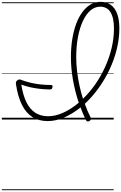

<svg xmlns="http://www.w3.org/2000/svg" viewBox="-20 -1308 1326 2101"><path d="M1286 -998Q1286 -883 1257 -767Q1228 -651 1176.5 -543Q1125 -435 1056.5 -340.5Q988 -246 908 -172Q922 -132 938 -94.5Q954 -57 972 -22Q978 -11 975 -1.5Q972 8 959 16Q943 24 934.5 20.5Q926 17 920 5Q904 -28 889 -62.5Q874 -97 862 -133Q775 -63 683.5 -23Q592 17 502 17Q405 17 335 -27Q265 -71 220 -161Q175 -251 154 -390Q153 -404 157 -414Q161 -424 173 -431Q183 -439 194 -438.5Q205 -438 220 -431Q266 -414 317.5 -402Q369 -390 424.5 -384Q480 -378 536 -378Q548 -378 552.5 -372.5Q557 -367 554 -353Q552 -340 545 -334.5Q538 -329 525 -329Q467 -330 414.5 -336Q362 -342 312.5 -353Q263 -364 213 -382Q232 -263 270.5 -186.5Q309 -110 368 -73Q427 -36 506 -36Q588 -36 674.5 -76Q761 -116 842 -184Q801 -306 778.5 -433.5Q756 -561 756 -683Q756 -788 771 -880.5Q786 -973 814 -1048Q842 -1123 882 -1176.5Q922 -1230 971.5 -1259Q1021 -1288 1080 -1288Q1146 -1288 1192 -1255Q1238 -1222 1262 -1157.5Q1286 -1093 1286 -998ZM814 -682Q814 -608 823 -531Q832 -454 848.5 -377Q865 -300 888 -227Q960 -296 1021.5 -384Q1083 -472 1129 -572.5Q1175 -673 1201 -780.5Q1227 -888 1227 -996Q1227 -1055 1217.5 -1099.5Q1208 -1144 1189 -1174.5Q1170 -1205 1141.5 -1220Q1113 -1235 1077 -1235Q1018 -1235 970 -1194Q922 -1153 887 -1078Q852 -1003 833 -902Q814 -801 814 -682ZM0 763H1224V773H0ZM0 -20H1224V0H0ZM0 -505H1224V-500H0ZM0 -1283H1224V-1273H0Z"/></svg>

Font: Playwrite NL Guides
Style: Regular
Weight: 400
Designer: Veronika Burian, José Scaglione
Foundry: TypeTogether
Version: Version 1.003